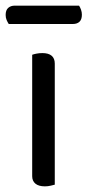

<svg xmlns="http://www.w3.org/2000/svg" viewBox="-34 -655 310 680"><path d="M80 -343H160V-1Q156 0 146 2.5Q136 5 125 5Q103 5 91.5 -4.5Q80 -14 80 -31ZM160 -292H80V-461Q85 -463 95 -465Q105 -467 116 -467Q138 -467 149 -457.5Q160 -448 160 -430ZM224 -570H-3Q-7 -576 -10.5 -584Q-14 -592 -14 -602Q-14 -619 -5 -627Q4 -635 18 -635H246Q250 -629 253 -620.5Q256 -612 256 -603Q256 -586 247.5 -578Q239 -570 224 -570Z"/></svg>

Font: Baloo Bhaijaan 2
Style: Regular
Weight: 400
Designer: Sanskriti Dholi, Noopur Datye and Ek Type
Foundry: Ek Type
Version: Version 1.701